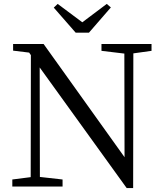

<svg xmlns="http://www.w3.org/2000/svg" viewBox="-20 -954 838 982"><path d="M628 8 183 -609 184 -49 300 -36V0H43V-36L137 -48L138 -672L129 -685L47 -695V-729H203L617 -150L616 -680L499 -694V-729H755V-694L662 -681L661 8ZM367 -787 255 -915 275 -934 401 -840 526 -934 547 -916 435 -787Z"/></svg>

Font: Cactus Classical Serif
Style: Regular
Weight: 400
Designer: Henry Chan (via Glyphwiki)、田海東、宇文滿月
Foundry: Moonlit Owen
Version: Version 1.000